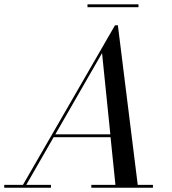

<svg xmlns="http://www.w3.org/2000/svg" viewBox="-65 -884 810 904"><path d="M347 -863.5V-850H587V-863.5ZM-45 -13.5V0H175V-13.5H58.5L187.5 -238H455.5L478.5 -13.5H365V0H655V-13.5H583.5L490 -765H476.5L43 -13.5ZM415.5 -634 454.5 -251.5H195.5Z"/></svg>

Font: Bodoni* 16pt
Style: Italic
Weight: 400
Italic angle: -13°
Version: Version 2.3